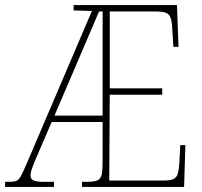

<svg xmlns="http://www.w3.org/2000/svg" viewBox="-23 -734 792 754"><path d="M-3 0V-20H18Q33 -20 42 -24Q51 -28 59.5 -43.5Q68 -59 82 -92L338 -691L266 -693V-714H672L678 -550H658L654 -611Q653 -646 647.5 -662.5Q642 -679 628 -684Q614 -689 586 -689H408V-387H614V-362H408L406 -25H618Q645 -25 657.5 -30.5Q670 -36 674.5 -50Q679 -64 681 -90L685 -164H705L700 0H299V-20H319Q347 -20 360 -26Q373 -32 376.5 -49.5Q380 -67 380 -103V-255H180L121 -118Q109 -90 103 -73.5Q97 -57 97 -44Q97 -31 108.5 -25.5Q120 -20 148 -20H189V0ZM191 -280H380V-689H366Z"/></svg>

Font: Noto Serif Tamil Condensed Thin
Style: Italic
Weight: 100
Width: 3
Italic angle: -12°
Designer: Indian Type Foundry, Tom Grace, and the Monotype Design Team
Foundry: Monotype Imaging Inc.
Version: Version 2.003; ttfautohint (v1.8.4.7-5d5b)